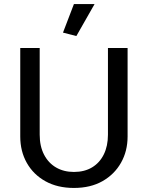

<svg xmlns="http://www.w3.org/2000/svg" viewBox="-20 -917 730 948"><path d="M176 -680H80V-243Q80 -170 112.5 -112.5Q145 -55 204.5 -22Q264 11 345 11Q427 11 486 -22.5Q545 -56 577.5 -113.5Q610 -171 610 -243V-680H513V-252Q513 -196 492.5 -154.5Q472 -113 434.5 -90.5Q397 -68 345 -68Q295 -68 257 -90Q219 -112 197.5 -153.5Q176 -195 176 -252ZM357 -739 447 -897H345L291 -756Z"/></svg>

Font: Catamaran Medium
Style: Regular
Weight: 500
Designer: Pria Ravichandran
Version: Version 2.000